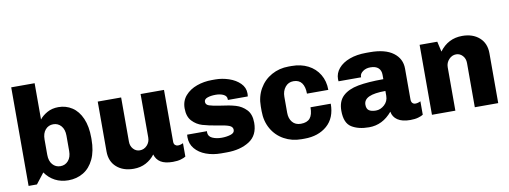

<svg xmlns="http://www.w3.org/2000/svg" viewBox="-60 -1045 3663 1381"><g transform="rotate(-10 1772.0 -355.0)"><path d="M562 -263V-252Q562 -166 534 -107Q506 -48 457.5 -19Q409 10 348 10Q294 10 251 -12.5Q208 -35 179 -77L119 0H58V-720H229V-455Q249 -481 284.5 -501Q320 -521 367 -521Q422 -521 466.5 -492Q511 -463 536.5 -404.5Q562 -346 562 -263ZM229 -309V-197Q229 -152 251.5 -126Q274 -100 309 -100Q344 -100 366.5 -126Q389 -152 389 -197V-309Q389 -354 366.5 -380Q344 -406 309 -406Q274 -406 251.5 -380Q229 -354 229 -309Z M824 -188Q824 -156 843.5 -134.5Q863 -113 891 -113Q922 -113 944 -136.5Q966 -160 966 -194V-511H1137V-133Q1137 -116 1146 -108Q1155 -100 1167 -100Q1185 -100 1205 -110V-12Q1193 -4 1169 3Q1145 10 1111 10Q1054 10 1022.5 -9.5Q991 -29 980 -67Q954 -32 914.5 -11Q875 10 825 10Q748 10 700.5 -32Q653 -74 653 -147V-511H824Z M1724 -383Q1724 -367 1722 -360H1577V-366Q1577 -389 1553.5 -400.5Q1530 -412 1496 -412Q1462 -412 1437 -403.5Q1412 -395 1412 -375Q1412 -354 1436.5 -345.5Q1461 -337 1517 -329Q1582 -321 1626.5 -308Q1671 -295 1703 -261.5Q1735 -228 1735 -166Q1735 -74 1669 -32Q1603 10 1504 10H1462Q1403 10 1353 -8.5Q1303 -27 1273.5 -62.5Q1244 -98 1244 -146Q1244 -158 1245 -165H1390Q1389 -162 1389 -157Q1389 -127 1418 -113.5Q1447 -100 1486 -100Q1521 -100 1551 -109Q1581 -118 1581 -141Q1581 -164 1555 -174Q1529 -184 1472 -192Q1406 -203 1364 -215.5Q1322 -228 1291 -261Q1260 -294 1260 -354Q1260 -409 1293 -446.5Q1326 -484 1378 -502.5Q1430 -521 1488 -521H1513Q1563 -521 1612 -504.5Q1661 -488 1692.5 -456.5Q1724 -425 1724 -383Z M2301 -306H2145Q2145 -356 2125 -383.5Q2105 -411 2064 -411Q2027 -411 2004 -382.5Q1981 -354 1981 -312V-195Q1981 -153 2003 -126.5Q2025 -100 2065 -100Q2110 -100 2131.5 -125Q2153 -150 2153 -205H2301Q2301 -101 2237 -45.5Q2173 10 2072 10H2050Q1980 10 1923 -21.5Q1866 -53 1834 -109.5Q1802 -166 1802 -238V-273Q1802 -345 1834.5 -401.5Q1867 -458 1923.5 -489.5Q1980 -521 2049 -521H2071Q2138 -521 2190 -494.5Q2242 -468 2271.5 -419Q2301 -370 2301 -306Z M2871 -361V-137Q2871 -118 2879.5 -109Q2888 -100 2901 -100Q2919 -100 2939 -110V-12Q2927 -4 2903 3Q2879 10 2845 10Q2786 10 2752.5 -12.5Q2719 -35 2713 -74Q2643 10 2544 10Q2466 10 2416.5 -21Q2367 -52 2367 -141Q2367 -211 2407 -248.5Q2447 -286 2519 -299.5Q2591 -313 2704 -313V-345Q2704 -377 2684.5 -395Q2665 -413 2626 -413Q2594 -413 2571.5 -396.5Q2549 -380 2549 -360V-354H2384Q2383 -359 2383 -370Q2383 -413 2412 -447.5Q2441 -482 2493.5 -501.5Q2546 -521 2615 -521H2642Q2754 -521 2812.5 -477Q2871 -433 2871 -361ZM2545 -154Q2545 -124 2562.5 -112Q2580 -100 2613 -100Q2647 -100 2675.5 -126Q2704 -152 2704 -192V-227Q2623 -227 2584 -209Q2545 -191 2545 -154Z M3488 -364V0H3317V-323Q3317 -355 3297.5 -376.5Q3278 -398 3250 -398Q3220 -398 3197.5 -374Q3175 -350 3175 -317V0H3004V-511H3133L3150 -436Q3213 -521 3316 -521Q3393 -521 3440.5 -479Q3488 -437 3488 -364Z"/></g></svg>

Font: Chivo ExtraBold
Style: Regular
Weight: 800
Designer: Hector Gatti
Foundry: Omnibus-Type
Version: Version 1.007